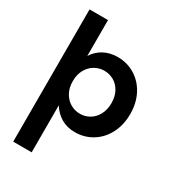

<svg xmlns="http://www.w3.org/2000/svg" viewBox="-233 -870 1144 1263"><g transform="rotate(30 339.0 -238.0)"><path d="M68.8 264.2V-740.2H209V-467.8Q236.8 -512.2 282.5 -537.1Q328.1 -562 388.2 -562Q459 -562 518.1 -526.1Q577.1 -490.2 611.1 -425.5Q645 -360.8 645 -277.8Q645 -194.8 611.1 -129.4Q577.1 -64 518.1 -28.1Q459 7.8 388.2 7.8Q328.1 7.8 283 -19Q237.8 -45.9 209 -92.8V264.2ZM209 -276.9Q209 -226.1 230 -189Q251 -151.9 284.4 -132.8Q317.9 -113.8 356 -113.8Q394 -113.8 427.5 -132.8Q460.9 -151.9 481.4 -189.5Q502 -227.1 502 -277.8Q502 -329.1 481.4 -366Q460.9 -402.8 427.5 -421.4Q394 -439.9 356 -439.9Q317.9 -439.9 284.4 -420.9Q251 -401.9 230 -365Q209 -328.1 209 -276.9Z"/></g></svg>

Font: Poppins SemiBold
Style: Regular
Weight: 600
Designer: Ninad Kale (Devanagari), Jonny Pinhorn (Latin)
Foundry: Indian Type Foundry
Version: 4.004